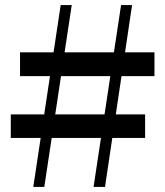

<svg xmlns="http://www.w3.org/2000/svg" viewBox="-20 -742 655 762"><path d="M112.1 0 220.8 -721.9H264.7L155.8 0ZM22.8 -288.1H555.9V-194.7H22.8ZM593.1 -439.8H59.5V-534.2H593.1ZM351.3 0 460.5 -721.9H504.2L396.7 0Z"/></svg>

Font: Noto Serif KR ExtraLight
Style: Regular
Weight: 200
Designer: Ryoko NISHIZUKA 西塚涼子 (kana & ideographs); Frank Grießhammer (Latin, Greek & Cyrillic); Wenlong ZHANG 张文龙 (bopomofo); San
Foundry: Adobe
Version: Version 2.002-H1;hotconv 1.1.0;makeotfexe 2.6.0